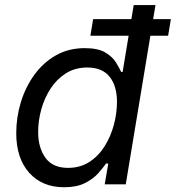

<svg xmlns="http://www.w3.org/2000/svg" viewBox="-20 -748 713 779"><path d="M240.2 11.7Q150.9 11.7 98.4 -47.1Q45.9 -106 45.9 -207.5Q45.9 -272 64.7 -333.5Q83.5 -395 119.4 -444.6Q155.3 -494.1 206.8 -523.4Q258.3 -552.7 323.7 -552.7Q377.9 -552.7 407.5 -534.9Q437 -517.1 450.9 -494.1Q464.8 -471.2 471.7 -456.1H477.5L522.5 -727.5H610.8L490.2 0H404.8L419.4 -84.5H410.2Q398.4 -67.4 378.2 -44.7Q357.9 -22 324.5 -5.1Q291 11.7 240.2 11.7ZM255.9 -66.9Q305.2 -66.9 342.3 -90.8Q379.4 -114.7 404.3 -154.3Q429.2 -193.8 441.9 -241.2Q454.6 -288.6 454.6 -335Q454.6 -398.9 424.8 -436.5Q395 -474.1 334 -474.1Q285.2 -474.1 248 -450.9Q210.9 -427.7 185.8 -389.4Q160.6 -351.1 147.7 -304.9Q134.8 -258.8 134.8 -212.4Q134.8 -148.9 164.3 -107.9Q193.8 -66.9 255.9 -66.9ZM346.7 -603 357.9 -670.4H673.3L662.1 -603Z"/></svg>

Font: Adwaita Sans
Style: Italic
Weight: 400
Italic angle: -9.39999°
Designer: Rasmus Andersson
Foundry: rsms
Version: Version 4.001;git-9221beed3